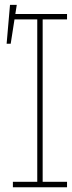

<svg xmlns="http://www.w3.org/2000/svg" viewBox="-20 -786 301 806"><path d="M7.8 0ZM261.4 0H34.1V-22.7H136.4V-704.5H34.1V-727.3H261.4V-704.5H159.1V-22.7H261.4ZM24.9 -602.3H7.8L22 -765.6H50.4Z"/></svg>

Font: Linik Sans Thin
Style: Regular
Weight: 100
Designer: Fonts by Rasmus Andersson / Changes by Cristiano Sobral with parts from Marc Monis
Foundry: rsms
Version: Version 3.020; ttfautohint (v1.6)